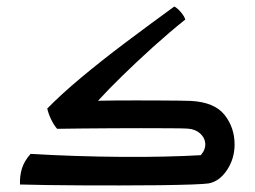

<svg xmlns="http://www.w3.org/2000/svg" viewBox="-20 -563 784 591"><path d="M349.1 7.8Q291 7.8 232.9 7.6Q174.8 7.3 125 6.6Q75.2 5.9 41.5 4.9Q40.5 -21 47.4 -43.9Q54.2 -66.9 74.2 -89.4Q138.7 -85.4 211.9 -83Q285.2 -80.6 356.9 -80.1Q425.8 -79.6 488.5 -81.1Q551.3 -82.5 598.1 -85.4Q613.3 -103 611.8 -122.1Q610.4 -139.2 596.2 -152.1Q582 -165 559.1 -167Q547.9 -168 505.6 -168.2Q463.4 -168.5 414.1 -168.5Q372.6 -168.5 324.7 -168.2Q276.9 -168 232.4 -167.5Q188 -167 155.8 -166.5Q145.5 -178.2 137 -196.3Q128.4 -214.4 125.5 -229Q168.5 -272.9 230.5 -324.7Q292.5 -376.5 366.2 -431.9Q439.9 -487.3 516.6 -543Q525.4 -538.6 536.4 -525.9Q547.4 -513.2 550.3 -502.9Q500.5 -462.9 450.7 -418Q400.9 -373 357.2 -330.3Q313.5 -287.6 281.7 -252.9Q309.1 -253.4 335.4 -253.7Q361.8 -253.9 399.4 -253.9Q434.6 -253.9 470 -253.7Q505.4 -253.4 532.2 -253.2Q559.1 -252.9 567.4 -252.4Q640.1 -248.5 671.1 -209.5Q702.1 -170.4 702.1 -118.2Q702.1 -75.2 679 -40Q655.8 -4.9 622.6 1.5Q611.3 3.4 570.8 4.9Q530.3 6.3 472.2 7.1Q414.1 7.8 349.1 7.8Z"/></svg>

Font: Harmattan
Style: Bold
Weight: 700
Designer: George W. Nuss III and SIL International
Foundry: SIL International
Version: Version 4.000